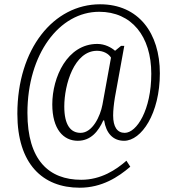

<svg xmlns="http://www.w3.org/2000/svg" viewBox="-20 -734 816 896"><path d="M352 142C456 142 532 92 588 44L570 16C522 58 452 105 359 105C208 105 108 13 108 -207C108 -482 257 -679 443 -679C594 -679 686 -565 686 -390C686 -221 618 -114 562 -114C527 -114 508 -142 508 -195C508 -218 511 -247 516 -278L560 -520H545L517 -497C500 -512 470 -529 434 -529C294 -529 224 -374 224 -247C224 -131 276 -77 343 -77C405 -77 440 -123 462 -172H466C475 -113 507 -77 559 -77C640 -77 726 -204 726 -392C726 -579 627 -714 447 -714C230 -714 61 -506 61 -203C61 30 178 142 352 142ZM356 -114C310 -114 280 -150 280 -237C280 -339 326 -497 433 -497C464 -497 488 -482 498 -465L458 -245C448 -192 412 -114 356 -114Z"/></svg>

Font: Noto Serif Sinhala Condensed Light
Style: Regular
Weight: 300
Width: 3
Designer: Jelle Bosma - Monotype Design Team
Foundry: Monotype Imaging Inc.
Version: Version 2.007